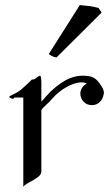

<svg xmlns="http://www.w3.org/2000/svg" viewBox="-20 -713 425 748"><path d="M200.2 -489.3 376 -664.1 363.8 -682.1C356.9 -684.1 342.8 -687 328.1 -689.5L307.1 -691.4C299.8 -692.4 293.9 -693.4 291 -693.4L169.9 -502.4C184.1 -492.2 192.9 -490.2 200.2 -489.3ZM301.8 -418C274.9 -418 234.9 -411.1 176.8 -356C167 -346.2 153.8 -331.1 141.1 -316.9V-394C141.1 -405.8 139.2 -418 136.2 -418C130.9 -418 125 -412.1 120.1 -408.2C113.8 -402.8 104 -402.8 104 -402.8C104 -402.8 83 -381.8 62 -363.8C44.9 -349.1 16.1 -339.8 16.1 -335.9C16.1 -332 26.9 -328.1 30.8 -328.1C34.2 -328.1 35.2 -333 35.2 -333H70.8V15.1C82 -3.9 141.1 -17.1 141.1 -44.9V-284.2C149.9 -297.9 172.9 -314.9 182.1 -327.1C211.9 -362.8 262.2 -392.1 296.9 -392.1C305.2 -392.1 312 -391.1 317.9 -387.2C303.2 -379.9 293 -365.2 293 -348.1C293 -323.2 313 -303.2 337.9 -303.2C361.8 -303.2 380.9 -321.8 383.8 -346.2C384.8 -348.1 384.8 -349.1 384.8 -351.1C384.8 -356.9 382.8 -366.2 376 -376C354 -413.1 335.9 -418 301.8 -418Z"/></svg>

Font: Pierce
Style: Roman
Weight: 500
Version: Version 0.2.0